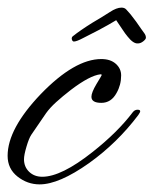

<svg xmlns="http://www.w3.org/2000/svg" viewBox="-28 -471 403 504"><path d="M76 13Q44 13 18 -7.5Q-8 -28 -8 -62Q-8 -133 79 -224Q168 -316 238 -316Q262 -316 276 -303.5Q290 -291 290 -273Q290 -248 278 -227Q264 -201 238 -201Q212 -201 212 -217Q212 -228 225 -250Q239 -273 239 -274Q239 -276 236 -276Q208 -273 158 -235Q136 -218 119.5 -203Q103 -188 93 -174L54 -117Q48 -108 41.5 -86Q35 -64 35 -53Q35 -33 48.5 -20Q62 -7 83 -7Q133 -7 215 -72Q281 -124 321 -177Q326 -183 333 -183Q340 -183 340 -179Q340 -176 335 -169Q280 -96 206 -43Q127 13 76 13ZM166 -362Q162 -362 160.5 -368Q159 -374 166 -378Q172 -383 185 -392Q198 -401 214 -411Q243 -428 260.5 -439.5Q278 -451 291 -451Q299 -451 303.5 -446Q308 -441 315 -433Q323 -423 329.5 -414Q336 -405 342 -396Q347 -389 351 -383.5Q355 -378 355 -372Q355 -368 348 -362.5Q341 -357 334 -357Q322 -356 307 -375Q301 -382 292.5 -395Q284 -408 277 -418Q267 -412 256.5 -406Q246 -400 231 -392Q207 -380 190 -371Q173 -362 166 -362Z"/></svg>

Font: Alex Brush
Style: Regular
Weight: 400
Designer: Robert E. Leuschke
Foundry: Robert E. Leuschke
Version: Version 1.111; ttfautohint (v1.8.4.7-5d5b)